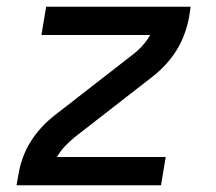

<svg xmlns="http://www.w3.org/2000/svg" viewBox="-20 -550 640 570"><path d="M29 0 35 -33Q39 -58 48 -82.5Q57 -107 71 -129.5Q85 -152 103.5 -172Q122 -192 144 -209L373 -387Q389 -399 402.5 -414Q416 -429 426 -446H103L117 -530H546L541 -497Q536 -472 527 -447.5Q518 -423 504 -400.5Q490 -378 471.5 -358Q453 -338 431 -321L202 -143Q187 -131 173 -116Q159 -101 149 -84H472L458 0Z"/></svg>

Font: Iosevka Curly MdExObl
Style: Regular
Weight: 500
Width: 7
Italic angle: -9°
Monospace: yes
Designer: Belleve Invis
Foundry: Belleve Invis
Version: Version 11.1.0; ttfautohint (v1.8.3)